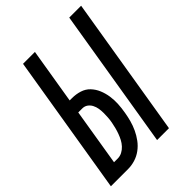

<svg xmlns="http://www.w3.org/2000/svg" viewBox="-220 -842 949 949"><g transform="rotate(-45 254.5 -367.5)"><path d="M314 0 435 -735H518L397 0ZM-9 0 112 -735H195L147 -444H163Q191 -444 216.5 -436Q242 -428 259.5 -409.5Q277 -391 287 -367Q297 -343 301 -316.5Q305 -290 303.5 -262.5Q302 -235 297 -207Q293 -183 286.5 -159Q280 -135 269 -111.5Q258 -88 242.5 -67Q227 -46 206 -30.5Q185 -15 160.5 -7.5Q136 0 112 0ZM86 -73H112Q128 -73 142.5 -80.5Q157 -88 168.5 -100.5Q180 -113 187.5 -127.5Q195 -142 200.5 -157Q206 -172 210 -187.5Q214 -203 217 -219Q220 -235 221 -250.5Q222 -266 222 -282Q222 -298 219.5 -313Q217 -328 210 -341.5Q203 -355 191 -363.5Q179 -372 163 -372H135Z"/></g></svg>

Font: Iosevka Term Curly Medium
Style: Italic
Weight: 500
Italic angle: -9°
Designer: Belleve Invis
Foundry: Belleve Invis
Version: Version 32.3.0